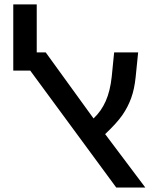

<svg xmlns="http://www.w3.org/2000/svg" viewBox="-20 -835 681 855"><path d="M448.2 -237.8 627 0H497.6L114.7 -520.5H39.1V-815.4H143.6V-601.6H183.6L396.5 -307.6Q430.7 -339.4 450.7 -384.5Q470.7 -429.7 477.5 -493.2L488.3 -601.6H595.2L584 -491.2Q578.6 -438.5 564.5 -399.4Q549.8 -358.4 525.1 -322.8Q500.5 -287.1 448.2 -237.8Z"/></svg>

Font: Arimo Medium
Style: Regular
Weight: 500
Designer: Steve Matteson
Foundry: Monotype Imaging Inc.
Version: Version 1.33